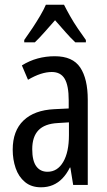

<svg xmlns="http://www.w3.org/2000/svg" viewBox="-20 -786 456 816"><path d="M213 -547Q289 -547 321 -499Q353 -451 353 -362V0H291L279 -74H277Q263 -46 245 -27.5Q227 -9 204.5 0.5Q182 10 154 10Q113 10 86 -12.5Q59 -35 46.5 -71.5Q34 -108 34 -150Q34 -230 80 -274Q126 -318 211 -322L272 -325V-360Q272 -422 255 -451Q238 -480 200 -480Q178 -480 153 -472Q128 -464 99 -447L73 -508Q105 -528 140 -537.5Q175 -547 213 -547ZM225 -263Q170 -260 143.5 -232.5Q117 -205 117 -152Q117 -103 134 -79.5Q151 -56 182 -56Q224 -56 248.5 -97.5Q273 -139 273 -212V-266ZM252 -766Q263 -744 278 -717.5Q293 -691 311 -664.5Q329 -638 345 -616V-606H300Q279 -626 258 -650Q237 -674 214 -700Q191 -674 168.5 -648.5Q146 -623 128 -606H83V-616Q101 -641 118.5 -667.5Q136 -694 151 -719.5Q166 -745 175 -766Z"/></svg>

Font: Noto Sans Khmer ExtraCondensed
Style: Regular
Weight: 400
Width: 2
Designer: Danh Hong and the Monotype Design Team
Foundry: Monotype Imaging Inc.
Version: Version 2.004